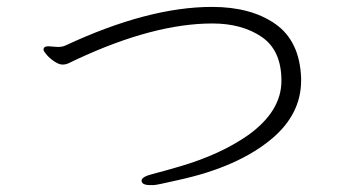

<svg xmlns="http://www.w3.org/2000/svg" viewBox="-20 -607 1040 556"><path d="M120 -473 147 -471Q160 -471 169 -475Q409 -587 594 -587Q707 -587 777.5 -537.5Q848 -488 852 -381V-374Q852 -277 768 -206Q671 -124 498 -86Q433 -71 425 -71H415Q390 -71 390 -84Q390 -95 421.5 -103Q453 -111 504 -126Q619 -160 699 -216Q795 -285 795 -373Q795 -461 738 -500Q681 -539 595 -539Q425 -539 202 -435Q189 -429 180 -424.5Q171 -420 161 -420Q151 -420 137.5 -429Q124 -438 115 -448.5Q106 -459 106 -463Q106 -473 120 -473Z"/></svg>

Font: ToneOZ-Pinyin-WenKai-Light
Style: Light
Weight: 300
Designer: Fontworks Inc.
Foundry: ToneOZ
Version: Version 0.240331